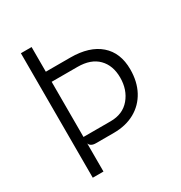

<svg xmlns="http://www.w3.org/2000/svg" viewBox="-171 -849 915 971"><g transform="rotate(-30 287.0 -363.5)"><path d="M90 0V-727H152.5V-583H295.5Q406.5 -583 467.5 -530Q528.5 -477 528.5 -380Q528.5 -308.5 499.8 -255Q471 -201.5 418.5 -172.2Q366 -143 295.5 -143H191Q174 -143 164.2 -149.5Q154.5 -156 152.5 -165V0ZM303.5 -524H152.5V-202H311Q382.5 -202 423 -250.2Q463.5 -298.5 463.5 -369.5Q463.5 -440.5 422.2 -482.2Q381 -524 303.5 -524Z"/></g></svg>

Font: Spline Sans Light
Style: Regular
Weight: 300
Designer: Eben Sorkin, Mirko Velimirovic
Foundry: Sorkin Type
Version: Version 1.000; ttfautohint (v1.8.3)